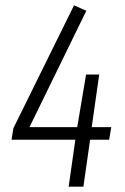

<svg xmlns="http://www.w3.org/2000/svg" viewBox="-20 -696 468 716"><path d="M395 -222 387 -175H316L291 0H236L261 -175H23L30 -218L256 -676L302 -656L90 -222H268L301 -418H350L322 -222Z"/></svg>

Font: Fira Sans Extra Condensed Light
Style: Italic
Weight: 300
Width: 3
Italic angle: -8°
Designer: Carrois Corporate & Edenspiekermann AG
Foundry: Carrois Corporate GbR & Edenspiekermann AG
Version: Version 4.203